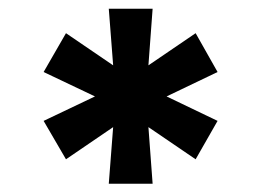

<svg xmlns="http://www.w3.org/2000/svg" viewBox="-20 -748 612 449"><path d="M234.4 -318.4 244.6 -450.7 134.3 -375.5 82 -465.3 202.1 -522.5 82 -579.6 134.3 -670.4 244.6 -595.2 234.4 -727.5H336.9L327.1 -595.2L437.5 -670.4L488.8 -579.6L369.6 -522.5L488.8 -465.3L437.5 -375.5L327.1 -450.7L336.9 -318.4Z"/></svg>

Font: Inter 24pt ExtraBold
Style: Regular
Weight: 800
Designer: Rasmus Andersson
Foundry: rsms
Version: Version 4.001;git-66647c0bb